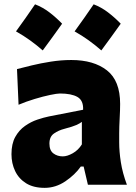

<svg xmlns="http://www.w3.org/2000/svg" viewBox="-20 -865 639 899"><path d="M189 14.6Q136.7 14.6 102.3 -6.8Q67.9 -28.3 50.8 -64.2Q33.7 -100.1 33.7 -143.1Q33.7 -191.9 51.5 -223.9Q69.3 -255.9 97.2 -275.4Q125 -294.9 155 -304.9Q185.1 -314.9 209 -319.8L369.1 -351.1Q371.1 -394.5 342.8 -410.9Q314.5 -427.2 260.7 -427.2Q247.1 -427.2 214.6 -420.4Q182.1 -413.6 142.3 -401.6Q102.5 -389.6 66.9 -374.5L59.6 -541.5Q87.4 -548.8 128.7 -558.8Q169.9 -568.8 218 -576.4Q266.1 -584 314 -584Q418.9 -584 480.7 -535.6Q542.5 -487.3 542.5 -378.4Q542.5 -350.6 540.3 -310.8Q538.1 -271 538.1 -240.2V-198.7Q538.1 -154.8 545.9 -105Q553.7 -55.2 574.2 0H391.6L371.6 -85.4H358.4Q331.5 -46.9 286.1 -16.1Q240.7 14.6 189 14.6ZM273.9 -132.8Q294.9 -132.8 320.8 -147.5Q346.7 -162.1 363.3 -189V-294.4Q354 -287.1 337.9 -279.8Q321.8 -272.5 281.2 -261.7Q254.4 -254.9 232.9 -240Q211.4 -225.1 211.4 -192.9Q211.4 -160.6 230 -146.7Q248.5 -132.8 273.9 -132.8ZM418.5 -844.8Q454 -831.3 485.6 -807.2Q517.3 -783 545.3 -754Q523.2 -723.4 500.7 -692Q478.1 -660.5 454.5 -628.9Q427.1 -653 395.9 -675.6Q364.8 -698.1 329.3 -718Q353 -750.2 375 -781.9Q397 -813.6 418.5 -844.8ZM144.1 -844.8Q179.5 -831.3 211.2 -807.2Q242.9 -783 270.8 -754Q248.8 -723.4 226.3 -692Q203.7 -660.5 180.1 -628.9Q152.7 -653 121.5 -675.6Q90.4 -698.1 54.9 -718Q78.6 -750.2 100.6 -781.9Q122.6 -813.6 144.1 -844.8Z"/></svg>

Font: Pinar ExtraBold
Style: Regular
Weight: 800
Designer: Amin Abedi
Version: Version 3.000